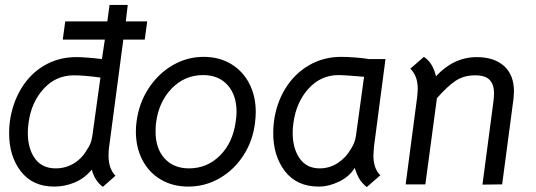

<svg xmlns="http://www.w3.org/2000/svg" viewBox="-20 -748 2177 780"><path d="M481 -587 423 -149Q421 -137 421 -115Q421 -63 449 -34L398 11Q381 -1 369.5 -19.5Q358 -38 353 -59Q323 -23 283 -6.5Q243 10 200 10Q113 10 65 -51.5Q17 -113 17 -207Q17 -230 20 -254Q30 -328 66 -388Q102 -448 160 -482Q218 -516 290 -516Q328 -516 394 -508L406 -587H235L245 -661H416L425 -728H499L491 -661H578L568 -587ZM388 -433Q321 -442 280 -442Q207 -442 157 -387Q107 -332 96 -249Q93 -228 93 -209Q93 -144 122 -104Q151 -64 206 -64Q247 -64 280.5 -84.5Q314 -105 334 -141Q350 -162 355 -195Z M532 -214Q532 -235 535 -256Q545 -330 584 -389.5Q623 -449 681.5 -483Q740 -517 807 -517Q870 -517 918 -488.5Q966 -460 992.5 -409Q1019 -358 1019 -293Q1019 -272 1016 -249Q1007 -175 968.5 -116Q930 -57 871.5 -23.5Q813 10 745 10Q682 10 633.5 -18.5Q585 -47 558.5 -98Q532 -149 532 -214ZM938 -257Q941 -277 941 -293Q941 -362 904.5 -402.5Q868 -443 805 -443Q731 -443 678 -389Q625 -335 614 -249Q612 -237 612 -213Q612 -145 648.5 -104.5Q685 -64 748 -64Q822 -64 874.5 -117Q927 -170 938 -257Z M1090 -207Q1090 -231 1093 -255Q1103 -330 1140 -389.5Q1177 -449 1235.5 -483Q1294 -517 1366 -517Q1389 -517 1422.5 -514.5Q1456 -512 1479 -508H1546L1499 -150Q1497 -126 1497 -117Q1497 -63 1525 -36L1470 12Q1448 -6 1438 -24.5Q1428 -43 1421 -66Q1400 -31 1358 -10.5Q1316 10 1275 10Q1186 10 1138 -52Q1090 -114 1090 -207ZM1405 -142Q1422 -167 1426 -196L1459 -436L1423 -439Q1375 -443 1356 -443Q1283 -443 1233 -387.5Q1183 -332 1172 -248Q1169 -229 1169 -208Q1169 -146 1197 -105Q1225 -64 1279 -64Q1319 -64 1352.5 -86Q1386 -108 1405 -142Z M1677 -389Q1677 -439 1647 -469L1702 -517Q1722 -504 1734 -483Q1746 -462 1751 -438Q1823 -516 1917 -516Q1987 -516 2027.5 -480Q2068 -444 2068 -376Q2068 -368 2066 -346L2020 1L1940 2L1985 -339Q1987 -359 1987 -369Q1987 -404 1969.5 -423Q1952 -442 1910 -442Q1864 -442 1830.5 -419.5Q1797 -397 1755 -349L1708 1H1628L1675 -356Q1677 -378 1677 -389Z"/></svg>

Font: Bellota Text
Style: Bold Italic
Weight: 700
Italic angle: -7.5°
Designer: Kemie Guaida
Foundry: Kemie Guaida
Version: Version 4.001